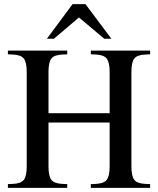

<svg xmlns="http://www.w3.org/2000/svg" viewBox="-20 -906 762 926"><path d="M213.9 -314.9V-104Q213.9 -56.2 228 -38.3Q242.2 -20.5 282.2 -19L304.2 -18.1V0H18.1V-18.1L41 -19Q80.1 -20.5 94.5 -38.3Q108.9 -56.2 108.9 -104V-559.1Q108.9 -606 94.5 -623.8Q80.1 -641.6 41 -643.1L18.1 -644V-662.1H304.2V-644L282.2 -643.1Q242.2 -641.6 228 -624Q213.9 -606.4 213.9 -559.1V-359.9H508.8V-559.1Q508.8 -606 494.4 -623.8Q480 -641.6 440.9 -643.1L418 -644V-662.1H704.1V-644L682.1 -643.1Q642.1 -641.6 627.9 -624Q613.8 -606.4 613.8 -559.1V-104Q613.8 -56.2 627.9 -38.3Q642.1 -20.5 682.1 -19L704.1 -18.1V0H418V-18.1L440.9 -19Q480 -20.5 494.4 -38.3Q508.8 -56.2 508.8 -104V-314.9ZM517.1 -719.2H482.9L360.8 -821.8L240.2 -719.2H206.1L330.1 -886.2H392.1Z"/></svg>

Font: Accordance
Style: Regular
Weight: 400
Version: Version 1.1 (build May 11, 2018) Miklal Software Solutions, 